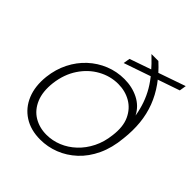

<svg xmlns="http://www.w3.org/2000/svg" viewBox="-197 -839 982 982"><g transform="rotate(45 294.5 -348.0)"><path d="M250 12Q181 12 132 -19.5Q83 -51 60 -107Q37 -163 45 -237Q52 -298 77.5 -348.5Q103 -399 142.5 -435.5Q182 -472 231.5 -492Q281 -512 336 -512Q392 -512 438 -489Q484 -466 508 -420Q501 -461 488.5 -496.5Q476 -532 457 -564.5Q438 -597 409.5 -630.5Q381 -664 343 -700H393Q440 -657 472.5 -611.5Q505 -566 524 -516Q543 -466 548.5 -411Q554 -356 547 -295Q540 -219 513 -161.5Q486 -104 444.5 -65.5Q403 -27 353 -7.5Q303 12 250 12ZM255 -28Q298 -28 338.5 -44.5Q379 -61 412.5 -92.5Q446 -124 468 -168Q490 -212 496 -266Q505 -334 484 -379.5Q463 -425 422.5 -448.5Q382 -472 331 -472Q274 -472 222.5 -443.5Q171 -415 136 -362.5Q101 -310 92 -239Q84 -171 104 -123.5Q124 -76 164 -52Q204 -28 255 -28ZM275 -567 281 -603 583 -708 577 -671Z"/></g></svg>

Font: DM Sans 16pt ExtraLight
Style: Italic
Weight: 250
Italic angle: -10°
Version: Version 4.004;gftools[0.9.30]